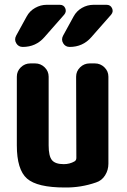

<svg xmlns="http://www.w3.org/2000/svg" viewBox="-20 -790 540 819"><path d="M384.8 -519.5Q408.2 -519.5 425.3 -502.9Q442.4 -486.3 442.4 -462.9V-91.8Q442.4 -64.5 428.2 -42Q414.1 -19.5 389.6 -11.7Q325.2 10.7 256.8 9.8Q138.7 9.8 95.2 -28.3Q51.8 -66.4 51.8 -169.9V-462.9Q51.8 -486.3 68.8 -502.9Q85.9 -519.5 109.4 -519.5H129.9Q153.3 -519.5 170.4 -502.9Q187.5 -486.3 187.5 -462.9V-169.9Q187.5 -124 201.7 -106.9Q215.8 -89.8 252 -89.8Q277.3 -89.8 297.9 -101.6Q305.7 -106.4 305.7 -116.2L304.7 -462.9Q304.7 -486.3 321.8 -502.9Q338.9 -519.5 362.3 -519.5ZM434.6 -769.5Q451.2 -769.5 458 -754.9Q464.8 -740.2 454.1 -727.5L369.1 -630.9Q333 -589.8 277.3 -589.8Q258.8 -589.8 249.5 -605.5Q240.2 -621.1 249 -637.7L293.9 -719.7Q306.6 -743.2 329.6 -756.3Q352.5 -769.5 378.9 -769.5ZM77.1 -589.8Q58.6 -589.8 49.3 -605.5Q40 -621.1 48.8 -637.7L93.8 -719.7Q106.4 -743.2 129.9 -756.3Q153.3 -769.5 178.7 -769.5H235.4Q252 -769.5 258.3 -754.9Q264.6 -740.2 253.9 -727.5L168.9 -630.9Q132.8 -589.8 77.1 -589.8Z"/></svg>

Font: Rounded Mgen+ 1mn bold
Style: Bold
Weight: 700
Designer: [Source Han Sans]
Ryoko NISHIZUKA  (kana & ideographs); Paul D. Hunt (Latin, Greek & Cyrillic); Wenlong ZHANG  (bopomofo
Version: Version 1.059.20150602